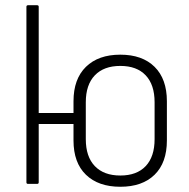

<svg xmlns="http://www.w3.org/2000/svg" viewBox="-20 -703 723 734"><path d="M87 0Q81 0 81 -6V-677Q81 -683 87 -683H122Q128 -683 128 -677V-271H261V-316Q261 -401 308.5 -447.5Q356 -494 440 -494Q524 -494 571 -447.5Q618 -401 618 -316V-166Q618 -81 571 -35Q524 11 440 11Q356 11 308.5 -35Q261 -81 261 -166V-229H128V-6Q128 0 122 0ZM440 -32Q503 -32 537 -68Q571 -104 571 -171V-312Q571 -379 537 -415Q503 -451 440 -451Q377 -451 342.5 -415Q308 -379 308 -312V-171Q308 -104 342.5 -68Q377 -32 440 -32Z"/></svg>

Font: Sofia Sans Semi Condensed Light
Style: Regular
Weight: 300
Designer: Botio Nikoltchev, Ani Petrova
Foundry: lettersoup
Version: Version 4.100; ttfautohint (v1.8.4.7-5d5b)